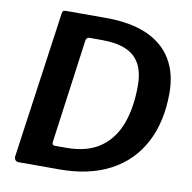

<svg xmlns="http://www.w3.org/2000/svg" viewBox="-82 -824 905 906"><g transform="rotate(10 370.5 -371.0)"><path d="M65 0Q55 0 49.5 -7Q44 -14 45 -25L144 -728Q146 -737 149.5 -739.5Q153 -742 163 -742H353Q474 -742 553 -706Q632 -670 671 -603.5Q710 -537 710 -445Q710 -307 657.5 -207Q605 -107 504.5 -53.5Q404 0 261 0H65ZM275 -106Q375 -106 437 -149Q499 -192 528 -269.5Q557 -347 557 -452Q557 -518 534 -558.5Q511 -599 466 -617.5Q421 -636 354 -636H293Q279 -636 276 -620L208 -122Q207 -114 210 -110Q213 -106 220 -106Z"/></g></svg>

Font: Libre Franklin Thin SemiBold
Style: Italic
Weight: 600
Italic angle: -8°
Version: Version 3.000